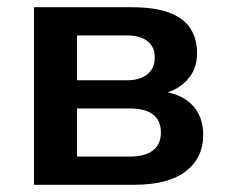

<svg xmlns="http://www.w3.org/2000/svg" viewBox="-20 -511 624 531"><path d="M74 0V-491H344Q408 -491 448 -476Q488 -461 506.5 -432.5Q525 -404 525 -363Q525 -318 495.5 -287.5Q466 -257 417 -249V-259Q459 -256 486.5 -240Q514 -224 528 -198Q542 -172 542 -138Q542 -74 493.5 -37Q445 0 352 0ZM193 -78H340Q381 -78 403 -95Q425 -112 425 -145Q425 -178 403 -194.5Q381 -211 340 -211H193ZM193 -289H331Q367 -289 387.5 -305.5Q408 -322 408 -352Q408 -382 387.5 -397.5Q367 -413 331 -413H193Z"/></svg>

Font: Nunito Sans 11pt
Style: Bold
Weight: 700
Version: Version 3.101;gftools[0.9.27]